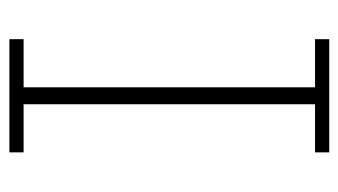

<svg xmlns="http://www.w3.org/2000/svg" viewBox="-180 -558 738 419"><g transform="rotate(90 189.5 -349.0)"><path d="M66 0V-31H171V-667H66V-698H313V-667H208V-31H313V0Z"/></g></svg>

Font: IBM Plex Sans Hebrew ExtraLight
Style: Regular
Weight: 200
Designer: Mike Abbink, Paul van der Laan, Pieter van Rosmalen, Yanek Iontef
Foundry: Bold Monday
Version: Version 1.2